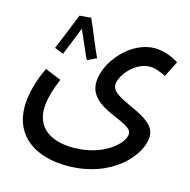

<svg xmlns="http://www.w3.org/2000/svg" viewBox="-106 -600 925 935"><g transform="rotate(15 356.0 -132.5)"><path d="M240 -496 182 -491V-490C167 -451 119 -334 108 -309L153 -291C160 -306 189 -380 210 -433C230 -388 261 -313 273 -291L319 -313C299 -353 258 -459 240 -496ZM39 6C39 156 155 231 313 231C539 231 665 83 665 -12C665 -121 438 -134 438 -211C438 -261 507 -340 578 -340C607 -340 639 -326 660 -315L700 -394C675 -412 625 -433 579 -433C456 -433 345 -300 345 -198C345 -63 564 -61 564 3C564 49 474 138 318 138C206 138 133 88 133 -8C133 -51 147 -102 173 -165L92 -198C48 -106 39 -36 39 6Z"/></g></svg>

Font: Noto Sans Arabic Cond Med
Style: Regular
Weight: 500
Width: 3
Designer: Monotype Design Team, Nadine Chahine, Nizar Qandah and Khaled Hosny
Foundry: Monotype Imaging Inc.
Version: Version 2.012